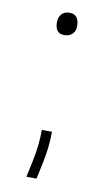

<svg xmlns="http://www.w3.org/2000/svg" viewBox="-71 -512 375 653"><g transform="rotate(10 116.0 -185.5)"><path d="M127 -64Q127 -10 115 45.5Q103 101 103 102H68Q68 101 80 45.5Q92 -10 92 -64ZM116 -473Q149 -473 149 -432Q149 -415 138.5 -405Q128 -395 111 -395Q94 -395 86.5 -405Q79 -415 79 -433Q79 -451 88.5 -462Q98 -473 116 -473Z"/></g></svg>

Font: Antic
Style: Regular
Weight: 400
Version: Version 1.0002